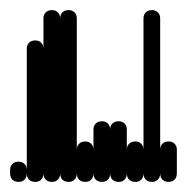

<svg xmlns="http://www.w3.org/2000/svg" viewBox="-20 -360 370 380"><path d="M0 -17H33V-24H0ZM17 -33Q9 -33 4.5 -28.5Q0 -24 0 -17Q0 -9 4.5 -4.5Q9 0 17 0Q24 0 28.5 -4.5Q33 -9 33 -17Q33 -24 28.5 -28.5Q24 -33 17 -33ZM17 -40Q9 -40 4.5 -35.5Q0 -31 0 -24Q0 -16 4.5 -11.5Q9 -7 17 -7Q24 -7 28.5 -11.5Q33 -16 33 -24Q33 -31 28.5 -35.5Q24 -40 17 -40Z M33 -17H66V-264H33ZM50 -33Q42 -33 37.5 -28.5Q33 -24 33 -17Q33 -9 37.5 -4.5Q42 0 50 0Q57 0 61.5 -4.5Q66 -9 66 -17Q66 -24 61.5 -28.5Q57 -33 50 -33ZM50 -280Q42 -280 37.5 -275.5Q33 -271 33 -264Q33 -256 37.5 -251.5Q42 -247 50 -247Q57 -247 61.5 -251.5Q66 -256 66 -264Q66 -271 61.5 -275.5Q57 -280 50 -280Z M66 -17H99V-324H66ZM83 -33Q75 -33 70.5 -28.5Q66 -24 66 -17Q66 -9 70.5 -4.5Q75 0 83 0Q90 0 94.5 -4.5Q99 -9 99 -17Q99 -24 94.5 -28.5Q90 -33 83 -33ZM83 -340Q75 -340 70.5 -335.5Q66 -331 66 -324Q66 -316 70.5 -311.5Q75 -307 83 -307Q90 -307 94.5 -311.5Q99 -316 99 -324Q99 -331 94.5 -335.5Q90 -340 83 -340Z M99 -17H132V-324H99ZM116 -33Q108 -33 103.5 -28.5Q99 -24 99 -17Q99 -9 103.5 -4.5Q108 0 116 0Q123 0 127.5 -4.5Q132 -9 132 -17Q132 -24 127.5 -28.5Q123 -33 116 -33ZM116 -340Q108 -340 103.5 -335.5Q99 -331 99 -324Q99 -316 103.5 -311.5Q108 -307 116 -307Q123 -307 127.5 -311.5Q132 -316 132 -324Q132 -331 127.5 -335.5Q123 -340 116 -340Z M132 -17H165V-64H132ZM149 -33Q141 -33 136.5 -28.5Q132 -24 132 -17Q132 -9 136.5 -4.5Q141 0 149 0Q156 0 160.5 -4.5Q165 -9 165 -17Q165 -24 160.5 -28.5Q156 -33 149 -33ZM149 -80Q141 -80 136.5 -75.5Q132 -71 132 -64Q132 -56 136.5 -51.5Q141 -47 149 -47Q156 -47 160.5 -51.5Q165 -56 165 -64Q165 -71 160.5 -75.5Q156 -80 149 -80Z M165 -17H198V-104H165ZM182 -33Q174 -33 169.5 -28.5Q165 -24 165 -17Q165 -9 169.5 -4.5Q174 0 182 0Q189 0 193.5 -4.5Q198 -9 198 -17Q198 -24 193.5 -28.5Q189 -33 182 -33ZM182 -120Q174 -120 169.5 -115.5Q165 -111 165 -104Q165 -96 169.5 -91.5Q174 -87 182 -87Q189 -87 193.5 -91.5Q198 -96 198 -104Q198 -111 193.5 -115.5Q189 -120 182 -120Z M198 -17H231V-104H198ZM215 -33Q207 -33 202.5 -28.5Q198 -24 198 -17Q198 -9 202.5 -4.5Q207 0 215 0Q222 0 226.5 -4.5Q231 -9 231 -17Q231 -24 226.5 -28.5Q222 -33 215 -33ZM215 -120Q207 -120 202.5 -115.5Q198 -111 198 -104Q198 -96 202.5 -91.5Q207 -87 215 -87Q222 -87 226.5 -91.5Q231 -96 231 -104Q231 -111 226.5 -115.5Q222 -120 215 -120Z M231 -17H264V-64H231ZM248 -33Q240 -33 235.5 -28.5Q231 -24 231 -17Q231 -9 235.5 -4.5Q240 0 248 0Q255 0 259.5 -4.5Q264 -9 264 -17Q264 -24 259.5 -28.5Q255 -33 248 -33ZM248 -80Q240 -80 235.5 -75.5Q231 -71 231 -64Q231 -56 235.5 -51.5Q240 -47 248 -47Q255 -47 259.5 -51.5Q264 -56 264 -64Q264 -71 259.5 -75.5Q255 -80 248 -80Z M264 -17H297V-324H264ZM281 -33Q273 -33 268.5 -28.5Q264 -24 264 -17Q264 -9 268.5 -4.5Q273 0 281 0Q288 0 292.5 -4.5Q297 -9 297 -17Q297 -24 292.5 -28.5Q288 -33 281 -33ZM281 -340Q273 -340 268.5 -335.5Q264 -331 264 -324Q264 -316 268.5 -311.5Q273 -307 281 -307Q288 -307 292.5 -311.5Q297 -316 297 -324Q297 -331 292.5 -335.5Q288 -340 281 -340Z M297 -17H330V-64H297ZM314 -33Q306 -33 301.5 -28.5Q297 -24 297 -17Q297 -9 301.5 -4.5Q306 0 314 0Q321 0 325.5 -4.5Q330 -9 330 -17Q330 -24 325.5 -28.5Q321 -33 314 -33ZM314 -80Q306 -80 301.5 -75.5Q297 -71 297 -64Q297 -56 301.5 -51.5Q306 -47 314 -47Q321 -47 325.5 -51.5Q330 -56 330 -64Q330 -71 325.5 -75.5Q321 -80 314 -80Z"/></svg>

Font: Wavefont Light
Style: Regular
Weight: 300
Version: Version 3.004;gftools[0.9.33]